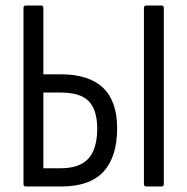

<svg xmlns="http://www.w3.org/2000/svg" viewBox="-20 -675 678 695"><path d="M73 0Q65 0 65 -9V-646Q65 -655 73 -655H129Q137 -655 137 -646V-406H200Q404 -406 404 -211Q404 -107 354.5 -53.5Q305 0 202 0ZM137 -66H200Q268 -66 300 -101Q332 -136 332 -211Q331 -280 300 -310Q269 -340 200 -340H137ZM509 0Q501 0 501 -9V-646Q501 -655 509 -655H565Q573 -655 573 -646V-9Q573 0 565 0Z"/></svg>

Font: Sofia Sans Cond
Style: Regular
Weight: 400
Width: 3
Designer: Botio Nikoltchev, Ani Petrova
Foundry: lettersoup
Version: Version 4.100; ttfautohint (v1.8.3)